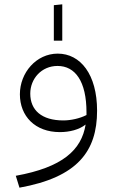

<svg xmlns="http://www.w3.org/2000/svg" viewBox="-20 -611 532 888"><path d="M268 -591 229 -587V-423H268ZM247 -363C148 -363 72 -275 72 -175C72 -74 142 0 257 0C301 0 346 -11 376 -35C357 83 269 163 53 202L70 257C338 209 429 89 429 -99C429 -267 352 -363 247 -363ZM273 -54C172 -54 120 -102 120 -178C120 -247 172 -306 246 -306C328 -306 380 -235 380 -91V-79C349 -63 307 -54 273 -54Z"/></svg>

Font: FiraGO Light
Style: Regular
Weight: 300
Designer: bBox Type
Foundry: bBox Type GmbH
Version: Version 1.001;PS 001.001;hotconv 1.0.88;makeotf.lib2.5.64775